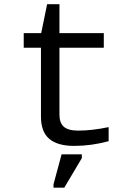

<svg xmlns="http://www.w3.org/2000/svg" viewBox="-20 -686 640 913"><path d="M92.8 -459V-528.3H175.8L204.1 -666H262.7V-528.3H473.6V-459H262.7V-140.6Q262.7 -102.1 283.4 -83.5Q304.2 -64.9 351.6 -64.9Q417 -64.9 496.6 -81.5V-14.6Q414.1 7.8 333 7.8Q253.9 7.8 214.4 -25.6Q174.8 -59.1 174.8 -131.3V-459ZM234.4 206.5V190.4L272.9 47.9H369.1V65.9L285.6 206.5Z"/></svg>

Font: Cousine
Style: Regular
Weight: 400
Monospace: yes
Designer: Steve Matteson
Foundry: Ascender Corporation
Version: Version 1.20